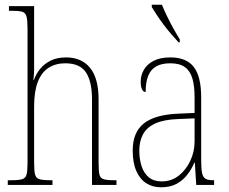

<svg xmlns="http://www.w3.org/2000/svg" viewBox="-20 -786 973 816"><path d="M13 0V-20H27Q60 -20 74.5 -24.5Q89 -29 93 -44.5Q97 -60 97 -95V-663Q97 -698 93 -714.5Q89 -731 76 -735.5Q63 -740 37 -740H18V-760H125V-491Q125 -485 124.5 -477Q124 -469 123.5 -461.5Q123 -454 122 -446H124Q133 -471 150 -492.5Q167 -514 194.5 -528Q222 -542 261 -542Q326 -542 362.5 -498Q399 -454 399 -363V-94Q399 -60 402.5 -44.5Q406 -29 420 -24.5Q434 -20 464 -20H475V0H371V-363Q371 -439 345.5 -478Q320 -517 257 -517Q216 -517 186 -497.5Q156 -478 140.5 -437.5Q125 -397 125 -333V-95Q125 -60 129 -44.5Q133 -29 147.5 -24.5Q162 -20 194 -20H203V0Z M664 10Q629 10 602 -7Q575 -24 559.5 -59Q544 -94 544 -146Q544 -224 591.5 -261.5Q639 -299 738 -303L807 -306V-371Q807 -421 797.5 -453Q788 -485 765.5 -501Q743 -517 704 -517Q667 -517 644 -504Q621 -491 610 -464Q599 -437 599 -395Q589 -395 583.5 -406.5Q578 -418 578 -439Q578 -466 591.5 -489.5Q605 -513 633 -527.5Q661 -542 704 -542Q772 -542 803.5 -501.5Q835 -461 835 -372V-105Q835 -68 839 -50Q843 -32 854 -26Q865 -20 886 -20H890V0H814L808 -95H806Q795 -68 776.5 -44Q758 -20 731 -5Q704 10 664 10ZM667 -15Q708 -15 739 -39Q770 -63 788.5 -102Q807 -141 807 -185V-283L737 -280Q677 -278 640.5 -261.5Q604 -245 588 -215.5Q572 -186 572 -146Q572 -109 582 -79Q592 -49 613 -32Q634 -15 667 -15ZM739 -606Q726 -620 709 -639.5Q692 -659 675.5 -681Q659 -703 646 -723Q633 -743 625 -756V-766H668Q677 -744 690 -717Q703 -690 717.5 -664Q732 -638 744 -619V-606Z"/></svg>

Font: Noto Serif Khmer Condensed Thin
Style: Regular
Weight: 250
Width: 3
Designer: Danh Hong and the Monotype Design Team
Foundry: Monotype Imaging Inc.
Version: Version 2.004